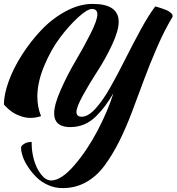

<svg xmlns="http://www.w3.org/2000/svg" viewBox="-20 -808 903 982"><path d="M774 -775Q778 -774 784 -772.5Q790 -771 805 -766Q820 -761 832 -756Q844 -751 853.5 -742.5Q863 -734 863 -726Q863 -723 862 -721Q822 -655 783.5 -566.5Q745 -478 716 -399Q687 -320 655 -235.5Q623 -151 589 -83.5Q555 -16 514.5 39Q474 94 420 124Q366 154 301 154Q300 154 298 154Q260 154 225 138Q190 122 166 98Q142 74 123.5 46Q105 18 96.5 -7Q88 -32 88 -48Q88 -51 88 -54Q88 -57 90.5 -61.5Q93 -66 106.5 -74Q120 -82 142 -82Q142 -77 142 -72Q142 -32 154 10.5Q166 53 190 84Q214 115 242 115Q243 115 243 115Q294 114 360 37.5Q426 -39 479 -140Q532 -241 560 -331Q538 -294 518.5 -267.5Q499 -241 471.5 -213.5Q444 -186 411 -172Q378 -158 340 -158Q335 -158 331 -158Q257 -162 257 -228Q257 -273 291.5 -350.5Q326 -428 367.5 -498Q409 -568 443.5 -636.5Q478 -705 478 -735Q478 -762 450 -762Q427 -762 381 -720.5Q335 -679 288 -617Q241 -555 206 -471Q171 -387 171 -314Q171 -260 190 -214Q163 -205 136 -205Q113 -205 90 -212.5Q67 -220 52 -229Q37 -238 23.5 -250Q10 -262 6 -266.5Q2 -271 0 -274Q0 -324 24 -391Q48 -458 92 -527Q136 -596 191.5 -654.5Q247 -713 316.5 -750.5Q386 -788 453 -788Q453 -788 454 -788Q587 -788 587 -696Q587 -651 553 -578.5Q519 -506 478.5 -444Q438 -382 404.5 -321Q371 -260 371 -235Q371 -212 396 -211Q397 -211 398 -211Q431 -211 469 -253Q507 -295 545.5 -363.5Q584 -432 620.5 -505Q657 -578 699 -655Q741 -732 774 -775Z"/></svg>

Font: Vervelle
Style: Script
Weight: 400
Monospace: yes
Designer: Nur Solikh
Foundry: Astageni Type
Version: Version 1.0